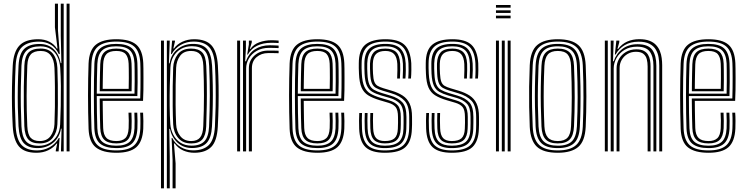

<svg xmlns="http://www.w3.org/2000/svg" viewBox="-20 -820 4044 1040"><path d="M356.8 0H340.8V-800H356.8ZM325 0H310.2L313.5 -123H310.2Q302.2 -73.8 266.9 -45.8Q231.5 -17.8 183.5 -17.8Q134 -17.8 109.1 -44.4Q84.2 -71 80.2 -136.5Q77.8 -185.8 76.6 -238.4Q75.5 -291 76.5 -347.5Q77.5 -404 80.5 -464.8Q83.8 -529.8 111.8 -555.8Q139.8 -581.8 194.8 -581.8Q240.5 -581.8 270 -554.2Q299.5 -526.8 308.8 -478H312.5L309.2 -626.5V-800H325ZM190 -30.2Q222 -30.2 247.5 -44.5Q273 -58.8 288.6 -84.8Q304.2 -110.8 305.8 -146.2Q308 -191.8 309.1 -245.8Q310.2 -299.8 309.8 -353.8Q309.2 -407.8 306.2 -452.8Q303.8 -487.8 290.6 -513.8Q277.5 -539.8 254.5 -554.4Q231.5 -569 198.8 -569Q146.8 -569 122.8 -544.9Q98.8 -520.8 96.2 -464.2Q93.8 -403 92.9 -349.4Q92 -295.8 92.9 -243.9Q93.8 -192 96.2 -135.8Q98.8 -79.2 120.6 -54.8Q142.5 -30.2 190 -30.2ZM194 -43.2Q152.5 -43.2 133.2 -65Q114 -86.8 111.8 -137Q109.8 -192.5 109 -244.9Q108.2 -297.2 109 -351.2Q109.8 -405.2 112 -465.5Q114 -513.8 134.5 -535.4Q155 -557 200.2 -557Q243.8 -557 266.1 -529.6Q288.5 -502.2 290.8 -452.8Q292.5 -414 293.2 -362.5Q294 -311 293.5 -254.9Q293 -198.8 290.8 -146.2Q289 -104 265.8 -73.6Q242.5 -43.2 194 -43.2ZM194.5 -56Q234.2 -56 253.8 -82.8Q273.2 -109.5 275 -146.8Q276.8 -187.8 277.4 -240.9Q278 -294 277.5 -349.4Q277 -404.8 275 -452.5Q273 -496.5 254.6 -520.2Q236.2 -544 200.5 -544Q164 -544 146.9 -525.6Q129.8 -507.2 128 -465.5Q124.5 -378.8 124.2 -300.1Q124 -221.5 127.8 -137Q129.8 -91.5 146.1 -73.8Q162.5 -56 194.5 -56ZM177.5 7.5Q111.8 7.5 82.5 -26.9Q53.2 -61.2 49 -136Q46 -190.5 45 -242.9Q44 -295.2 45 -349.9Q46 -404.5 49 -465Q53.2 -540.2 85.8 -573.9Q118.2 -607.5 186.8 -607.5Q221.8 -607.5 248 -593.8Q274.2 -580 287.8 -557H291.5L277.5 -672.2V-800H294V-655L303.8 -527H298.8Q281.5 -563.2 253.4 -578.9Q225.2 -594.5 191.2 -594.5Q130.8 -594.5 99.6 -565.6Q68.5 -536.8 64.8 -465.5Q61.8 -403 60.8 -348.2Q59.8 -293.5 60.9 -241.5Q62 -189.5 64.8 -135Q69 -64 96.9 -34.6Q124.8 -5.2 181 -5.2Q217.8 -5.2 249.4 -22.9Q281 -40.5 298.8 -73H302.8L297.5 0H282.2V-6L289.8 -42.5H286.5Q270.2 -20.2 241.8 -6.4Q213.2 7.5 177.5 7.5Z M610.5 7.5Q536.2 7.5 499.5 -21.5Q462.8 -50.5 459.8 -121.8Q458.2 -166.2 457.5 -212.4Q456.8 -258.5 456.8 -304.5Q456.8 -350.5 457.6 -394.2Q458.5 -438 459.8 -477Q463.2 -549 499.6 -578.2Q536 -607.5 609.8 -607.5Q684.2 -607.5 718.5 -577.9Q752.8 -548.2 756 -478.5Q756.5 -471 756.8 -448.6Q757 -426.2 757.1 -395.6Q757.2 -365 756.8 -332.8Q756.2 -300.5 754.8 -273.5H536.2Q536.5 -247 536.8 -222.8Q537 -198.5 537.5 -175Q538 -151.5 538.8 -126.8Q540.2 -89 556.9 -72.5Q573.5 -56 610.5 -56Q642 -56 658.4 -71.4Q674.8 -86.8 676.8 -126Q677.8 -143.8 677.5 -167.5Q677.2 -191.2 676 -209.8H692Q693.2 -188.2 693.2 -164.4Q693.2 -140.5 692.5 -125.5Q690.2 -81.5 671.1 -62.4Q652 -43.2 610.5 -43.2Q565.2 -43.2 545 -62.8Q524.8 -82.2 523 -126.2Q522 -153.5 521.4 -181Q520.8 -208.5 520.5 -235.2Q520.2 -262 520 -286.5H739.5Q740.5 -313.5 740.9 -343.5Q741.2 -373.5 741.1 -401.2Q741 -429 740.8 -449.6Q740.5 -470.2 740 -477.8Q737.2 -540.8 707 -567.8Q676.8 -594.8 609.8 -594.8Q543.8 -594.8 511 -568Q478.2 -541.2 475.5 -474.8Q474 -440.2 473.2 -397.1Q472.5 -354 472.5 -307Q472.5 -260 473.2 -213.2Q474 -166.5 475.5 -124.8Q478 -61.2 509 -33.2Q540 -5.2 610.5 -5.2Q676 -5.2 706.5 -32.5Q737 -59.8 740 -123.8Q740.5 -134.2 740.6 -149.5Q740.8 -164.8 740.5 -180.9Q740.2 -197 739.2 -209.8H755Q756.5 -190.5 756.6 -164.8Q756.8 -139 756 -123Q752.5 -53.2 718.6 -22.9Q684.8 7.5 610.5 7.5ZM610.5 -17.8Q552 -17.8 522.9 -41.5Q493.8 -65.2 491.2 -124.5Q490 -161.2 489.2 -205.5Q488.5 -249.8 488.5 -296.9Q488.5 -344 489.1 -389.4Q489.8 -434.8 491.2 -473.8Q493.8 -533.8 522.5 -558Q551.2 -582.2 609.8 -582.2Q668.2 -582.2 695 -557.9Q721.8 -533.5 724.2 -477.5Q724.8 -468.2 725.1 -440Q725.5 -411.8 725.4 -374.2Q725.2 -336.8 724 -299.5H504.2Q504.2 -255.5 505 -209.6Q505.8 -163.8 507.2 -125.5Q509.2 -73.5 534 -52.1Q558.8 -30.8 610.5 -30.8Q659.5 -30.8 682.6 -52.2Q705.8 -73.8 708.5 -124.8Q709.2 -140.2 709.1 -165.1Q709 -190 707.8 -209.8H723.5Q724.8 -189.5 724.9 -164.9Q725 -140.2 724.2 -124.2Q721.5 -67.2 695 -42.5Q668.5 -17.8 610.5 -17.8ZM504.2 -312.5H708.5Q709.5 -345.8 709.5 -379.5Q709.5 -413.2 709.2 -439.6Q709 -466 708.5 -476.5Q706.2 -526 683.4 -547.6Q660.5 -569.2 609.8 -569.2Q557.2 -569.2 533.4 -547.1Q509.5 -525 507.2 -473Q505.8 -436.5 505.1 -394.4Q504.5 -352.2 504.2 -312.5ZM520.2 -325.8Q520.2 -344.2 520.6 -369.2Q521 -394.2 521.5 -421.1Q522 -448 523 -472.2Q524.8 -517.8 545.1 -537.2Q565.5 -556.8 609.8 -556.8Q652.2 -556.8 671.5 -538Q690.8 -519.2 692.5 -476Q693 -465.5 693.4 -441.4Q693.8 -417.2 693.6 -386.8Q693.5 -356.2 692.8 -325.8ZM536.2 -338.8H677Q677.8 -368.8 677.8 -396.8Q677.8 -424.8 677.5 -445.8Q677.2 -466.8 676.8 -475Q675.2 -510.2 660.5 -527.1Q645.8 -544 609.8 -544Q572.5 -544 556.4 -526.8Q540.2 -509.5 538.8 -471.8Q538.2 -448.2 537.6 -426.1Q537 -404 536.8 -382.5Q536.5 -361 536.2 -338.8Z M914.8 200V46.2L909.5 -73H913Q928 -42.5 957.9 -24Q987.8 -5.5 1026.5 -5.5Q1081.5 -5.5 1110.9 -34Q1140.2 -62.5 1144.2 -135.2Q1146.8 -187 1147.9 -241.8Q1149 -296.5 1148.2 -352.5Q1147.5 -408.5 1144.5 -463.8Q1140.5 -535.2 1112.8 -565Q1085 -594.8 1028.2 -594.8Q991 -594.8 959.4 -577Q927.8 -559.2 910 -527H906.2L912.2 -600H927.8L927.5 -594L919 -557.5H922.5Q939 -580.5 967.9 -594Q996.8 -607.5 1031.5 -607.5Q1094.8 -607.5 1125.1 -574.8Q1155.5 -542 1160.2 -465.2Q1163.2 -409.5 1164 -355.8Q1164.8 -302 1163.8 -247.5Q1162.8 -193 1159.8 -134.2Q1155.8 -56.2 1124.4 -24.4Q1093 7.5 1032.2 7.5Q1000.5 7.5 972.4 -4.9Q944.2 -17.2 926.2 -43H922.2L931.2 65.5V200ZM852 200V-600H868V200ZM883.8 200V-600H899.5L895 -477H898.8Q906.5 -526.2 942.2 -554.2Q978 -582.2 1025.5 -582.2Q1078.2 -582.2 1101.6 -554.1Q1125 -526 1128.8 -463.8Q1131.5 -411.5 1132.5 -359.1Q1133.5 -306.8 1132.5 -251.6Q1131.5 -196.5 1128.2 -135.5Q1125.2 -74.8 1100.2 -46.8Q1075.2 -18.8 1021.5 -18.2Q973.5 -17.8 941.6 -47.4Q909.8 -77 900.5 -122H897L899.5 26.5V200ZM1017.5 -31Q1065 -31 1087.5 -55.2Q1110 -79.5 1112.5 -135.2Q1116.2 -223 1116.5 -301.1Q1116.8 -379.2 1113 -463Q1110.5 -523.8 1087.2 -546.8Q1064 -569.8 1019.5 -569.8Q987 -569.8 961.2 -555.4Q935.5 -541 920 -514.9Q904.5 -488.8 903 -453.8Q901 -412.2 899.8 -357.8Q898.5 -303.2 899 -247.6Q899.5 -192 902.5 -147.2Q904.8 -117.5 918.4 -90.9Q932 -64.2 956.9 -47.6Q981.8 -31 1017.5 -31ZM1015.8 -43Q970 -43 945.1 -72.9Q920.2 -102.8 918 -147.2Q916 -191.5 915.4 -244.9Q914.8 -298.2 915.5 -352.8Q916.2 -407.2 918 -453.5Q919.8 -495.8 943.2 -526.2Q966.8 -556.8 1015.2 -556.8Q1055.5 -556.8 1075.4 -536Q1095.2 -515.2 1097.2 -463.2Q1099.5 -413 1100.2 -361.4Q1101 -309.8 1100.1 -254.2Q1099.2 -198.8 1097 -136Q1095 -87 1076 -65Q1057 -43 1015.8 -43ZM1015.5 -56Q1048 -56 1063.6 -74.8Q1079.2 -93.5 1081 -136.2Q1084.8 -224.2 1084.8 -303.4Q1084.8 -382.5 1081.5 -463Q1079.5 -507.8 1063.6 -525.9Q1047.8 -544 1015 -544Q974.8 -544 955.2 -517.1Q935.8 -490.2 934 -452.8Q932.2 -416 931.5 -362.9Q930.8 -309.8 931.2 -252.8Q931.8 -195.8 934 -147.5Q935.8 -108 957 -82Q978.2 -56 1015.5 -56Z M1296.2 0V-600H1312V-556L1308 -488.2H1312.5Q1326.8 -530.5 1360.6 -552.6Q1394.5 -574.8 1441.8 -574.8Q1454.2 -574.8 1468.1 -574.1Q1482 -573.5 1489.2 -573V-559.5Q1479.8 -560 1464.6 -560.4Q1449.5 -560.8 1437.8 -560.8Q1398.8 -560.8 1370.8 -544.6Q1342.8 -528.5 1328 -503Q1313.2 -477.5 1313.2 -449V0ZM1264.5 0V-600H1280.5V0ZM1328 0V-450Q1328 -491.5 1357.9 -518.8Q1387.8 -546 1432.5 -546Q1447.2 -546 1462.2 -545.9Q1477.2 -545.8 1489.2 -545.2V-531.8Q1477.5 -532.2 1462.4 -532.4Q1447.2 -532.5 1432.5 -532.5Q1396 -532.5 1370.2 -510.9Q1344.5 -489.2 1344.5 -451V0ZM1319 -524.5 1328 -579.5V-600H1343.8V-590.5L1333.2 -554.8H1336.2Q1354 -580.2 1385.1 -591.1Q1416.2 -602 1449 -602Q1457.2 -602 1468.2 -601.6Q1479.2 -601.2 1489.2 -600.2V-586.8Q1481.2 -587.5 1470.5 -587.9Q1459.8 -588.2 1448.5 -588.2Q1405.5 -588.2 1372.9 -572.4Q1340.2 -556.5 1322.5 -524.5Z M1699.5 7.5Q1625.2 7.5 1588.5 -21.5Q1551.8 -50.5 1548.8 -121.8Q1547.2 -166.2 1546.5 -212.4Q1545.8 -258.5 1545.8 -304.5Q1545.8 -350.5 1546.6 -394.2Q1547.5 -438 1548.8 -477Q1552.2 -549 1588.6 -578.2Q1625 -607.5 1698.8 -607.5Q1773.2 -607.5 1807.5 -577.9Q1841.8 -548.2 1845 -478.5Q1845.5 -471 1845.8 -448.6Q1846 -426.2 1846.1 -395.6Q1846.2 -365 1845.8 -332.8Q1845.2 -300.5 1843.8 -273.5H1625.2Q1625.5 -247 1625.8 -222.8Q1626 -198.5 1626.5 -175Q1627 -151.5 1627.8 -126.8Q1629.2 -89 1645.9 -72.5Q1662.5 -56 1699.5 -56Q1731 -56 1747.4 -71.4Q1763.8 -86.8 1765.8 -126Q1766.8 -143.8 1766.5 -167.5Q1766.2 -191.2 1765 -209.8H1781Q1782.2 -188.2 1782.2 -164.4Q1782.2 -140.5 1781.5 -125.5Q1779.2 -81.5 1760.1 -62.4Q1741 -43.2 1699.5 -43.2Q1654.2 -43.2 1634 -62.8Q1613.8 -82.2 1612 -126.2Q1611 -153.5 1610.4 -181Q1609.8 -208.5 1609.5 -235.2Q1609.2 -262 1609 -286.5H1828.5Q1829.5 -313.5 1829.9 -343.5Q1830.2 -373.5 1830.1 -401.2Q1830 -429 1829.8 -449.6Q1829.5 -470.2 1829 -477.8Q1826.2 -540.8 1796 -567.8Q1765.8 -594.8 1698.8 -594.8Q1632.8 -594.8 1600 -568Q1567.2 -541.2 1564.5 -474.8Q1563 -440.2 1562.2 -397.1Q1561.5 -354 1561.5 -307Q1561.5 -260 1562.2 -213.2Q1563 -166.5 1564.5 -124.8Q1567 -61.2 1598 -33.2Q1629 -5.2 1699.5 -5.2Q1765 -5.2 1795.5 -32.5Q1826 -59.8 1829 -123.8Q1829.5 -134.2 1829.6 -149.5Q1829.8 -164.8 1829.5 -180.9Q1829.2 -197 1828.2 -209.8H1844Q1845.5 -190.5 1845.6 -164.8Q1845.8 -139 1845 -123Q1841.5 -53.2 1807.6 -22.9Q1773.8 7.5 1699.5 7.5ZM1699.5 -17.8Q1641 -17.8 1611.9 -41.5Q1582.8 -65.2 1580.2 -124.5Q1579 -161.2 1578.2 -205.5Q1577.5 -249.8 1577.5 -296.9Q1577.5 -344 1578.1 -389.4Q1578.8 -434.8 1580.2 -473.8Q1582.8 -533.8 1611.5 -558Q1640.2 -582.2 1698.8 -582.2Q1757.2 -582.2 1784 -557.9Q1810.8 -533.5 1813.2 -477.5Q1813.8 -468.2 1814.1 -440Q1814.5 -411.8 1814.4 -374.2Q1814.2 -336.8 1813 -299.5H1593.2Q1593.2 -255.5 1594 -209.6Q1594.8 -163.8 1596.2 -125.5Q1598.2 -73.5 1623 -52.1Q1647.8 -30.8 1699.5 -30.8Q1748.5 -30.8 1771.6 -52.2Q1794.8 -73.8 1797.5 -124.8Q1798.2 -140.2 1798.1 -165.1Q1798 -190 1796.8 -209.8H1812.5Q1813.8 -189.5 1813.9 -164.9Q1814 -140.2 1813.2 -124.2Q1810.5 -67.2 1784 -42.5Q1757.5 -17.8 1699.5 -17.8ZM1593.2 -312.5H1797.5Q1798.5 -345.8 1798.5 -379.5Q1798.5 -413.2 1798.2 -439.6Q1798 -466 1797.5 -476.5Q1795.2 -526 1772.4 -547.6Q1749.5 -569.2 1698.8 -569.2Q1646.2 -569.2 1622.4 -547.1Q1598.5 -525 1596.2 -473Q1594.8 -436.5 1594.1 -394.4Q1593.5 -352.2 1593.2 -312.5ZM1609.2 -325.8Q1609.2 -344.2 1609.6 -369.2Q1610 -394.2 1610.5 -421.1Q1611 -448 1612 -472.2Q1613.8 -517.8 1634.1 -537.2Q1654.5 -556.8 1698.8 -556.8Q1741.2 -556.8 1760.5 -538Q1779.8 -519.2 1781.5 -476Q1782 -465.5 1782.4 -441.4Q1782.8 -417.2 1782.6 -386.8Q1782.5 -356.2 1781.8 -325.8ZM1625.2 -338.8H1766Q1766.8 -368.8 1766.8 -396.8Q1766.8 -424.8 1766.5 -445.8Q1766.2 -466.8 1765.8 -475Q1764.2 -510.2 1749.5 -527.1Q1734.8 -544 1698.8 -544Q1661.5 -544 1645.4 -526.8Q1629.2 -509.5 1627.8 -471.8Q1627.2 -448.2 1626.6 -426.1Q1626 -404 1625.8 -382.5Q1625.5 -361 1625.2 -338.8Z M2064.5 7.5Q1993.2 7.5 1960.6 -22.6Q1928 -52.8 1925.5 -123Q1924.8 -144.8 1924.8 -166Q1924.8 -187.2 1926 -208H1941Q1939.8 -188.5 1939.9 -166.6Q1940 -144.8 1940.8 -123.5Q1943 -59.2 1972.4 -32.2Q2001.8 -5.2 2064.5 -5.2Q2134.2 -5.2 2164.1 -32.6Q2194 -60 2196 -121Q2196.5 -136 2196.6 -144.9Q2196.8 -153.8 2196.6 -162.6Q2196.5 -171.5 2196.5 -186.2Q2196.5 -246.8 2171.6 -273.9Q2146.8 -301 2098.5 -315.2L2052.8 -329Q2030.8 -335.5 2016.2 -343.8Q2001.8 -352 1994.2 -369.6Q1986.8 -387.2 1985.2 -421.2Q1984.8 -439 1984.2 -449.2Q1983.8 -459.5 1984.2 -475.2Q1985.8 -516 2004.2 -536.4Q2022.8 -556.8 2067.8 -556.8Q2106.8 -556.8 2126 -537.8Q2145.2 -518.8 2147.5 -474Q2148 -464.5 2147.9 -441Q2147.8 -417.5 2146.2 -394.8H2131.2Q2132.5 -417.2 2132.6 -440.9Q2132.8 -464.5 2132.2 -473.5Q2130.2 -510 2114.8 -527Q2099.2 -544 2067.8 -544Q2033.8 -544 2017.2 -528Q2000.8 -512 1999.5 -475Q1999 -458.5 1999.4 -447.9Q1999.8 -437.2 2000.5 -421.5Q2002 -391.8 2007.8 -376.9Q2013.5 -362 2025.5 -355Q2037.5 -348 2057 -342L2102.2 -328.5Q2137 -318 2161.4 -302.1Q2185.8 -286.2 2198.8 -258.9Q2211.8 -231.5 2211.8 -186.2Q2211.8 -171.2 2211.9 -162.2Q2212 -153.2 2211.9 -144.5Q2211.8 -135.8 2211 -120.8Q2209 -54.8 2176.5 -23.6Q2144 7.5 2064.5 7.5ZM2064.5 -17.8Q2009.5 -17.8 1983.8 -42Q1958 -66.2 1955.8 -124.2Q1955 -145 1955 -166.6Q1955 -188.2 1956 -208H1971Q1970 -188.2 1970.1 -167.1Q1970.2 -146 1971 -124.8Q1972.8 -73 1995.2 -51.9Q2017.8 -30.8 2064.5 -30.8Q2116.2 -30.8 2140.1 -51.5Q2164 -72.2 2165.5 -122Q2166.2 -140 2166.1 -153.9Q2166 -167.8 2166 -186.2Q2166 -237 2146.6 -257.9Q2127.2 -278.8 2091 -289.5L2044.5 -303Q2016 -311.5 1996.8 -322.6Q1977.5 -333.8 1967.2 -356.1Q1957 -378.5 1954.8 -420.8Q1954 -436.8 1953.9 -450Q1953.8 -463.2 1953.8 -475.5Q1954 -533 1981.5 -557.6Q2009 -582.2 2067.8 -582.2Q2125 -582.2 2149.8 -556.1Q2174.5 -530 2177.5 -476Q2178.5 -462.5 2178.1 -438.4Q2177.8 -414.2 2176 -394.8H2161.2Q2162.5 -414 2162.8 -439.9Q2163 -465.8 2162.5 -474.2Q2160 -525.5 2137.2 -547.4Q2114.5 -569.2 2067.8 -569.2Q2015.8 -569.2 1993.1 -547Q1970.5 -524.8 1969.2 -476.2Q1968.8 -458.2 1969.1 -447.6Q1969.5 -437 1970.2 -421Q1971.8 -383 1980.4 -363Q1989 -343 2005.9 -333.4Q2022.8 -323.8 2048.5 -316L2094.8 -302.2Q2138 -289.5 2159.8 -265.4Q2181.5 -241.2 2181.5 -186.2Q2181.5 -171 2181.5 -156.4Q2181.5 -141.8 2180.8 -121.5Q2178.8 -66.8 2152.4 -42.2Q2126 -17.8 2064.5 -17.8ZM2064.5 -43.2Q2025.5 -43.2 2006.5 -61.6Q1987.5 -80 1986 -125.2Q1985.5 -148 1985.2 -167.4Q1985 -186.8 1986 -208H2001Q2000 -186.5 2000.2 -167.9Q2000.5 -149.2 2001.2 -125.8Q2002.5 -88.2 2017.2 -72.1Q2032 -56 2064.5 -56Q2100.5 -56 2117 -71Q2133.5 -86 2135 -122.2Q2136.2 -144.5 2136 -155.2Q2135.8 -166 2135.8 -186.2Q2135.8 -224.2 2123.1 -239.9Q2110.5 -255.5 2083.2 -263.5L2035.8 -277.5Q1998.5 -288.8 1974.5 -303.6Q1950.5 -318.5 1938.5 -345.6Q1926.5 -372.8 1924.5 -420.5Q1923.5 -440.8 1923.4 -452Q1923.2 -463.2 1923.5 -477.2Q1923.5 -548.8 1959 -578.1Q1994.5 -607.5 2067.8 -607.5Q2138.8 -607.5 2171 -577.1Q2203.2 -546.8 2207.8 -477.2Q2208.5 -465.5 2208.2 -440.5Q2208 -415.5 2206 -394.8H2191.2Q2193 -416.5 2193.1 -440.9Q2193.2 -465.2 2192.5 -476.8Q2189 -539 2160.2 -566.9Q2131.5 -594.8 2067.8 -594.8Q1999.2 -594.8 1969 -566.5Q1938.8 -538.2 1938.8 -475.8Q1938.5 -463.8 1938.6 -451.4Q1938.8 -439 1939.8 -420.8Q1942.2 -375.2 1953.5 -350.5Q1964.8 -325.8 1986.2 -313Q2007.8 -300.2 2040.2 -290.5L2087.2 -276.5Q2120.2 -266.8 2135.6 -248.1Q2151 -229.5 2151 -186.2Q2151 -171.5 2151 -162.6Q2151 -153.8 2151 -145.1Q2151 -136.5 2150.2 -121.5Q2148.8 -81.2 2129.6 -62.2Q2110.5 -43.2 2064.5 -43.2Z M2427.2 7.5Q2356 7.5 2323.4 -22.6Q2290.8 -52.8 2288.2 -123Q2287.5 -144.8 2287.5 -166Q2287.5 -187.2 2288.8 -208H2303.8Q2302.5 -188.5 2302.6 -166.6Q2302.8 -144.8 2303.5 -123.5Q2305.8 -59.2 2335.1 -32.2Q2364.5 -5.2 2427.2 -5.2Q2497 -5.2 2526.9 -32.6Q2556.8 -60 2558.8 -121Q2559.2 -136 2559.4 -144.9Q2559.5 -153.8 2559.4 -162.6Q2559.2 -171.5 2559.2 -186.2Q2559.2 -246.8 2534.4 -273.9Q2509.5 -301 2461.2 -315.2L2415.5 -329Q2393.5 -335.5 2379 -343.8Q2364.5 -352 2357 -369.6Q2349.5 -387.2 2348 -421.2Q2347.5 -439 2347 -449.2Q2346.5 -459.5 2347 -475.2Q2348.5 -516 2367 -536.4Q2385.5 -556.8 2430.5 -556.8Q2469.5 -556.8 2488.8 -537.8Q2508 -518.8 2510.2 -474Q2510.8 -464.5 2510.6 -441Q2510.5 -417.5 2509 -394.8H2494Q2495.2 -417.2 2495.4 -440.9Q2495.5 -464.5 2495 -473.5Q2493 -510 2477.5 -527Q2462 -544 2430.5 -544Q2396.5 -544 2380 -528Q2363.5 -512 2362.2 -475Q2361.8 -458.5 2362.1 -447.9Q2362.5 -437.2 2363.2 -421.5Q2364.8 -391.8 2370.5 -376.9Q2376.2 -362 2388.2 -355Q2400.2 -348 2419.8 -342L2465 -328.5Q2499.8 -318 2524.1 -302.1Q2548.5 -286.2 2561.5 -258.9Q2574.5 -231.5 2574.5 -186.2Q2574.5 -171.2 2574.6 -162.2Q2574.8 -153.2 2574.6 -144.5Q2574.5 -135.8 2573.8 -120.8Q2571.8 -54.8 2539.2 -23.6Q2506.8 7.5 2427.2 7.5ZM2427.2 -17.8Q2372.2 -17.8 2346.5 -42Q2320.8 -66.2 2318.5 -124.2Q2317.8 -145 2317.8 -166.6Q2317.8 -188.2 2318.8 -208H2333.8Q2332.8 -188.2 2332.9 -167.1Q2333 -146 2333.8 -124.8Q2335.5 -73 2358 -51.9Q2380.5 -30.8 2427.2 -30.8Q2479 -30.8 2502.9 -51.5Q2526.8 -72.2 2528.2 -122Q2529 -140 2528.9 -153.9Q2528.8 -167.8 2528.8 -186.2Q2528.8 -237 2509.4 -257.9Q2490 -278.8 2453.8 -289.5L2407.2 -303Q2378.8 -311.5 2359.5 -322.6Q2340.2 -333.8 2330 -356.1Q2319.8 -378.5 2317.5 -420.8Q2316.8 -436.8 2316.6 -450Q2316.5 -463.2 2316.5 -475.5Q2316.8 -533 2344.2 -557.6Q2371.8 -582.2 2430.5 -582.2Q2487.8 -582.2 2512.5 -556.1Q2537.2 -530 2540.2 -476Q2541.2 -462.5 2540.9 -438.4Q2540.5 -414.2 2538.8 -394.8H2524Q2525.2 -414 2525.5 -439.9Q2525.8 -465.8 2525.2 -474.2Q2522.8 -525.5 2500 -547.4Q2477.2 -569.2 2430.5 -569.2Q2378.5 -569.2 2355.9 -547Q2333.2 -524.8 2332 -476.2Q2331.5 -458.2 2331.9 -447.6Q2332.2 -437 2333 -421Q2334.5 -383 2343.1 -363Q2351.8 -343 2368.6 -333.4Q2385.5 -323.8 2411.2 -316L2457.5 -302.2Q2500.8 -289.5 2522.5 -265.4Q2544.2 -241.2 2544.2 -186.2Q2544.2 -171 2544.2 -156.4Q2544.2 -141.8 2543.5 -121.5Q2541.5 -66.8 2515.1 -42.2Q2488.8 -17.8 2427.2 -17.8ZM2427.2 -43.2Q2388.2 -43.2 2369.2 -61.6Q2350.2 -80 2348.8 -125.2Q2348.2 -148 2348 -167.4Q2347.8 -186.8 2348.8 -208H2363.8Q2362.8 -186.5 2363 -167.9Q2363.2 -149.2 2364 -125.8Q2365.2 -88.2 2380 -72.1Q2394.8 -56 2427.2 -56Q2463.2 -56 2479.8 -71Q2496.2 -86 2497.8 -122.2Q2499 -144.5 2498.8 -155.2Q2498.5 -166 2498.5 -186.2Q2498.5 -224.2 2485.9 -239.9Q2473.2 -255.5 2446 -263.5L2398.5 -277.5Q2361.2 -288.8 2337.2 -303.6Q2313.2 -318.5 2301.2 -345.6Q2289.2 -372.8 2287.2 -420.5Q2286.2 -440.8 2286.1 -452Q2286 -463.2 2286.2 -477.2Q2286.2 -548.8 2321.8 -578.1Q2357.2 -607.5 2430.5 -607.5Q2501.5 -607.5 2533.8 -577.1Q2566 -546.8 2570.5 -477.2Q2571.2 -465.5 2571 -440.5Q2570.8 -415.5 2568.8 -394.8H2554Q2555.8 -416.5 2555.9 -440.9Q2556 -465.2 2555.2 -476.8Q2551.8 -539 2523 -566.9Q2494.2 -594.8 2430.5 -594.8Q2362 -594.8 2331.8 -566.5Q2301.5 -538.2 2301.5 -475.8Q2301.2 -463.8 2301.4 -451.4Q2301.5 -439 2302.5 -420.8Q2305 -375.2 2316.2 -350.5Q2327.5 -325.8 2349 -313Q2370.5 -300.2 2403 -290.5L2450 -276.5Q2483 -266.8 2498.4 -248.1Q2513.8 -229.5 2513.8 -186.2Q2513.8 -171.5 2513.8 -162.6Q2513.8 -153.8 2513.8 -145.1Q2513.8 -136.5 2513 -121.5Q2511.5 -81.2 2492.4 -62.2Q2473.2 -43.2 2427.2 -43.2Z M2666.5 -778.5V-793H2745.8V-778.5ZM2666.5 -720.8V-735.2H2745.8V-720.8ZM2666.5 -749.8V-764H2745.8V-749.8ZM2730 0V-600H2745.8V0ZM2666.5 0V-600H2682.5V0ZM2698.2 0V-600H2714V0Z M3001.2 7.5Q2923 7.5 2888.1 -25.4Q2853.2 -58.2 2849.5 -133Q2847.2 -186.2 2846.4 -240.2Q2845.5 -294.2 2846.2 -350.5Q2847 -406.8 2849.5 -466.8Q2853.2 -544.8 2890.1 -576.1Q2927 -607.5 3001.2 -607.5Q3077.5 -607.5 3113.2 -575.2Q3149 -543 3152.5 -466.2Q3156.2 -381.5 3156.2 -296.9Q3156.2 -212.2 3152.5 -133Q3148.8 -55 3111.9 -23.8Q3075 7.5 3001.2 7.5ZM3001.2 -5.2Q3069 -5.2 3101.1 -34.6Q3133.2 -64 3136.8 -134Q3140.2 -208 3140.5 -291Q3140.8 -374 3136.8 -465.8Q3133.5 -536.2 3101.2 -565.5Q3069 -594.8 3001.2 -594.8Q2932.8 -594.8 2900.8 -565.2Q2868.8 -535.8 2865.5 -465.8Q2862.8 -404 2861.9 -348.1Q2861 -292.2 2862 -239.5Q2863 -186.8 2865.5 -134Q2868.5 -64.5 2900.5 -34.9Q2932.5 -5.2 3001.2 -5.2ZM3001.2 -17.8Q2939.5 -17.8 2911.9 -45.1Q2884.2 -72.5 2881.2 -134.8Q2878.8 -189.2 2877.8 -242.1Q2876.8 -295 2877.6 -349.8Q2878.5 -404.5 2881.2 -464.8Q2884.2 -529 2912.9 -555.6Q2941.5 -582.2 3001.2 -582.2Q3060.8 -582.2 3089.4 -555.9Q3118 -529.5 3120.8 -465.2Q3123.2 -408.8 3124.1 -354.2Q3125 -299.8 3124.2 -245.4Q3123.5 -191 3120.8 -134.8Q3118 -71 3089.4 -44.4Q3060.8 -17.8 3001.2 -17.8ZM3001.2 -30.8Q3054.2 -30.8 3078.2 -55.1Q3102.2 -79.5 3105 -136Q3108.8 -215.2 3108.9 -293.5Q3109 -371.8 3105 -464Q3102.5 -522.5 3077.2 -545.9Q3052 -569.2 3001.2 -569.2Q2947.8 -569.2 2923.8 -544.6Q2899.8 -520 2897 -463.8Q2894.8 -407 2893.8 -353.9Q2892.8 -300.8 2893.6 -247.1Q2894.5 -193.5 2897 -135.2Q2899.8 -78.2 2924.4 -54.5Q2949 -30.8 3001.2 -30.8ZM3001.2 -43.2Q2956.5 -43.2 2935.9 -64.8Q2915.2 -86.2 2913 -135.2Q2910.5 -192.8 2909.5 -245.6Q2908.5 -298.5 2909.4 -351.9Q2910.2 -405.2 2913 -463.5Q2915.2 -514.5 2936.4 -535.6Q2957.5 -556.8 3001.2 -556.8Q3046 -556.8 3066.5 -535.1Q3087 -513.5 3089.2 -463.2Q3093.2 -369.2 3093 -290.9Q3092.8 -212.5 3089.2 -136.5Q3087 -86 3066.2 -64.6Q3045.5 -43.2 3001.2 -43.2ZM3001.2 -56Q3037.8 -56 3054.6 -74.9Q3071.5 -93.8 3073.2 -137Q3077 -217.8 3077.1 -293.4Q3077.2 -369 3073.2 -462.8Q3071.5 -505.5 3055 -524.8Q3038.5 -544 3001.2 -544Q2964.2 -544 2947.6 -525Q2931 -506 2928.8 -463.2Q2926.2 -404.8 2925.4 -352.1Q2924.5 -299.5 2925.4 -246.9Q2926.2 -194.2 2928.8 -135.8Q2931 -93.8 2947.9 -74.9Q2964.8 -56 3001.2 -56Z M3551 0V-464.8Q3551 -487 3547.2 -509.8Q3543.5 -532.5 3532.1 -551.6Q3520.8 -570.8 3498.4 -582.5Q3476 -594.2 3439 -594.2Q3395.5 -594.2 3363.9 -575.5Q3332.2 -556.8 3314.2 -524.5H3310.5L3318.5 -600H3334.5V-591.8L3324.5 -554.8H3328Q3349 -582.5 3377.9 -595.1Q3406.8 -607.8 3443 -607.8Q3475.8 -607.8 3497.9 -599.2Q3520 -590.8 3533.6 -576.1Q3547.2 -561.5 3554.5 -543.2Q3561.8 -525 3564.2 -505.2Q3566.8 -485.5 3566.8 -467V0ZM3256.2 0V-600H3272.2V0ZM3319.8 0V-450Q3319.8 -477.5 3333.1 -500.9Q3346.5 -524.2 3370.6 -538.5Q3394.8 -552.8 3426.8 -552.8Q3451.8 -552.8 3467 -544.8Q3482.2 -536.8 3490.2 -523.5Q3498.2 -510.2 3501 -493.9Q3503.8 -477.5 3503.8 -460.5V0H3488V-459.8Q3488 -480.8 3483.5 -498.9Q3479 -517 3465.4 -528.2Q3451.8 -539.5 3424.8 -539.5Q3399.8 -539.5 3379.6 -527.9Q3359.5 -516.2 3347.9 -496.2Q3336.2 -476.2 3336.2 -451L3335.5 0ZM3288 0V-600H3303.8L3300.5 -488.2H3304.2Q3319 -531.5 3352.8 -556.1Q3386.5 -580.8 3434.5 -580.5Q3491.5 -580.2 3513.4 -549.5Q3535.2 -518.8 3535.2 -464V0H3519.5V-462.5Q3519.5 -513.2 3499.8 -540.2Q3480 -567.2 3430.2 -567.2Q3391.5 -567.2 3363.2 -550.1Q3335 -533 3319.6 -506.1Q3304.2 -479.2 3304.2 -449.2V0Z M3817.8 7.5Q3743.5 7.5 3706.8 -21.5Q3670 -50.5 3667 -121.8Q3665.5 -166.2 3664.8 -212.4Q3664 -258.5 3664 -304.5Q3664 -350.5 3664.9 -394.2Q3665.8 -438 3667 -477Q3670.5 -549 3706.9 -578.2Q3743.2 -607.5 3817 -607.5Q3891.5 -607.5 3925.8 -577.9Q3960 -548.2 3963.2 -478.5Q3963.8 -471 3964 -448.6Q3964.2 -426.2 3964.4 -395.6Q3964.5 -365 3964 -332.8Q3963.5 -300.5 3962 -273.5H3743.5Q3743.8 -247 3744 -222.8Q3744.2 -198.5 3744.8 -175Q3745.2 -151.5 3746 -126.8Q3747.5 -89 3764.1 -72.5Q3780.8 -56 3817.8 -56Q3849.2 -56 3865.6 -71.4Q3882 -86.8 3884 -126Q3885 -143.8 3884.8 -167.5Q3884.5 -191.2 3883.2 -209.8H3899.2Q3900.5 -188.2 3900.5 -164.4Q3900.5 -140.5 3899.8 -125.5Q3897.5 -81.5 3878.4 -62.4Q3859.2 -43.2 3817.8 -43.2Q3772.5 -43.2 3752.2 -62.8Q3732 -82.2 3730.2 -126.2Q3729.2 -153.5 3728.6 -181Q3728 -208.5 3727.8 -235.2Q3727.5 -262 3727.2 -286.5H3946.8Q3947.8 -313.5 3948.1 -343.5Q3948.5 -373.5 3948.4 -401.2Q3948.2 -429 3948 -449.6Q3947.8 -470.2 3947.2 -477.8Q3944.5 -540.8 3914.2 -567.8Q3884 -594.8 3817 -594.8Q3751 -594.8 3718.2 -568Q3685.5 -541.2 3682.8 -474.8Q3681.2 -440.2 3680.5 -397.1Q3679.8 -354 3679.8 -307Q3679.8 -260 3680.5 -213.2Q3681.2 -166.5 3682.8 -124.8Q3685.2 -61.2 3716.2 -33.2Q3747.2 -5.2 3817.8 -5.2Q3883.2 -5.2 3913.8 -32.5Q3944.2 -59.8 3947.2 -123.8Q3947.8 -134.2 3947.9 -149.5Q3948 -164.8 3947.8 -180.9Q3947.5 -197 3946.5 -209.8H3962.2Q3963.8 -190.5 3963.9 -164.8Q3964 -139 3963.2 -123Q3959.8 -53.2 3925.9 -22.9Q3892 7.5 3817.8 7.5ZM3817.8 -17.8Q3759.2 -17.8 3730.1 -41.5Q3701 -65.2 3698.5 -124.5Q3697.2 -161.2 3696.5 -205.5Q3695.8 -249.8 3695.8 -296.9Q3695.8 -344 3696.4 -389.4Q3697 -434.8 3698.5 -473.8Q3701 -533.8 3729.8 -558Q3758.5 -582.2 3817 -582.2Q3875.5 -582.2 3902.2 -557.9Q3929 -533.5 3931.5 -477.5Q3932 -468.2 3932.4 -440Q3932.8 -411.8 3932.6 -374.2Q3932.5 -336.8 3931.2 -299.5H3711.5Q3711.5 -255.5 3712.2 -209.6Q3713 -163.8 3714.5 -125.5Q3716.5 -73.5 3741.2 -52.1Q3766 -30.8 3817.8 -30.8Q3866.8 -30.8 3889.9 -52.2Q3913 -73.8 3915.8 -124.8Q3916.5 -140.2 3916.4 -165.1Q3916.2 -190 3915 -209.8H3930.8Q3932 -189.5 3932.1 -164.9Q3932.2 -140.2 3931.5 -124.2Q3928.8 -67.2 3902.2 -42.5Q3875.8 -17.8 3817.8 -17.8ZM3711.5 -312.5H3915.8Q3916.8 -345.8 3916.8 -379.5Q3916.8 -413.2 3916.5 -439.6Q3916.2 -466 3915.8 -476.5Q3913.5 -526 3890.6 -547.6Q3867.8 -569.2 3817 -569.2Q3764.5 -569.2 3740.6 -547.1Q3716.8 -525 3714.5 -473Q3713 -436.5 3712.4 -394.4Q3711.8 -352.2 3711.5 -312.5ZM3727.5 -325.8Q3727.5 -344.2 3727.9 -369.2Q3728.2 -394.2 3728.8 -421.1Q3729.2 -448 3730.2 -472.2Q3732 -517.8 3752.4 -537.2Q3772.8 -556.8 3817 -556.8Q3859.5 -556.8 3878.8 -538Q3898 -519.2 3899.8 -476Q3900.2 -465.5 3900.6 -441.4Q3901 -417.2 3900.9 -386.8Q3900.8 -356.2 3900 -325.8ZM3743.5 -338.8H3884.2Q3885 -368.8 3885 -396.8Q3885 -424.8 3884.8 -445.8Q3884.5 -466.8 3884 -475Q3882.5 -510.2 3867.8 -527.1Q3853 -544 3817 -544Q3779.8 -544 3763.6 -526.8Q3747.5 -509.5 3746 -471.8Q3745.5 -448.2 3744.9 -426.1Q3744.2 -404 3744 -382.5Q3743.8 -361 3743.5 -338.8Z"/></svg>

Font: Big Shoulders Inline Text Thin
Style: Regular
Weight: 400
Version: Version 2.002